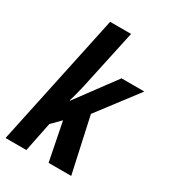

<svg xmlns="http://www.w3.org/2000/svg" viewBox="-192 -857 852 954"><g transform="rotate(30 234.0 -380.0)"><path d="M-6.8 0 154.8 -759.8H274.9L204.1 -431.2Q200.7 -414.6 196.3 -397Q191.9 -379.4 187 -360.4Q182.1 -341.3 175.8 -320.8H178.2L344.2 -544.9H475.1L300.8 -315.9L370.1 0H240.2L196.8 -219.2L147 -168.9L112.8 0Z"/></g></svg>

Font: Open Sans Condensed
Style: Italic
Weight: 400
Width: 3
Italic angle: -12°
Designer: Monotype Design Team
Foundry: Monotype Imaging Inc.
Version: Version 3.000